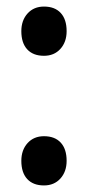

<svg xmlns="http://www.w3.org/2000/svg" viewBox="-20 -555 268 585"><path d="M114 10Q81 10 63 -9.5Q45 -29 45 -65Q45 -98 64 -119Q83 -140 114 -140Q147 -140 165 -120.5Q183 -101 183 -65Q183 -32 164 -11Q145 10 114 10ZM114 -385Q81 -385 63 -404.5Q45 -424 45 -460Q45 -493 64 -514Q83 -535 114 -535Q147 -535 165 -515.5Q183 -496 183 -460Q183 -427 164 -406Q145 -385 114 -385Z"/></svg>

Font: Lexend
Style: Regular
Weight: 400
Designer: Bonnie Shaver-Troup, Thomas Jockin
Foundry: Lexend
Version: Version 1.007; ttfautohint (v1.8.3)